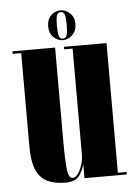

<svg xmlns="http://www.w3.org/2000/svg" viewBox="-50 -707 535 757"><g transform="rotate(-5 217.0 -329.0)"><path d="M177.5 11Q137.5 11 108.5 -2.2Q79.5 -15.5 64.2 -49.2Q49 -83 49 -144V-513H15V-523H184V-158.5Q184 -72 188.5 -38.5Q193 -5 208.5 -5Q220 -5 230.2 -19.8Q240.5 -34.5 246.5 -54.5Q252.5 -74.5 252.5 -91V-513H219V-523H387.5V-10H422V0H254.5V-55.5Q249 -32.5 233.8 -10.8Q218.5 11 177.5 11ZM217.5 -549.5Q196.5 -549.5 180.2 -565.8Q164 -582 164 -608.5Q164 -636 180.2 -651.8Q196.5 -667.5 217.5 -667.5Q238.5 -667.5 255.2 -651.8Q272 -636 272 -608.5Q272 -582 255.2 -565.8Q238.5 -549.5 217.5 -549.5ZM217.5 -555.5Q230 -555.5 233.8 -568.8Q237.5 -582 237.5 -609.5Q237.5 -635.5 233.8 -648Q230 -660.5 217.5 -660.5Q206 -660.5 202.2 -648Q198.5 -635.5 198.5 -609.5Q198.5 -582 202.2 -568.8Q206 -555.5 217.5 -555.5Z"/></g></svg>

Font: Imbue 100pt ExtraBold
Style: Regular
Weight: 800
Designer: Tyler Finck
Foundry: Etcetera Type Company
Version: Version 1.102; ttfautohint (v1.8.3)